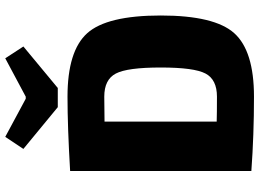

<svg xmlns="http://www.w3.org/2000/svg" viewBox="-148 -829 987 731"><g transform="rotate(-90 345.5 -463.5)"><path d="M303 -737 144 -868 190 -937 335 -859H343L489 -937L534 -868L376 -737ZM60 0V-690Q228 -700 343 -700Q517 -700 584.5 -625Q652 -550 652 -345Q652 -140 584.5 -65Q517 10 343 10Q198 10 60 0ZM248 -559V-132Q277 -131 343 -131Q408 -131 431 -174.5Q454 -218 454 -345Q454 -472 431 -516Q408 -560 343 -560Z"/></g></svg>

Font: Exo 2.0 Extra Bold
Style: Regular
Weight: 800
Designer: Natanael Gama
Version: Version 1.001;PS 001.001;hotconv 1.0.70;makeotf.lib2.5.58329